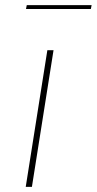

<svg xmlns="http://www.w3.org/2000/svg" viewBox="-20 -726 376 746"><path d="M164 -531H188L104 0H80ZM84 -706H336L333 -691H81Z"/></svg>

Font: Exo Thin
Style: Italic
Weight: 250
Italic angle: -9°
Designer: Natanael Gama
Foundry: Natanael Gama
Version: Version 1.500; ttfautohint (v1.6)